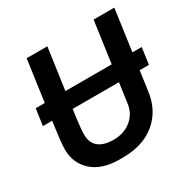

<svg xmlns="http://www.w3.org/2000/svg" viewBox="-156 -836 990 996"><g transform="rotate(-30 339.0 -338.0)"><path d="M39 -438H674L660 -339H25ZM283 10Q179 10 121 -42Q63 -94 63 -176Q63 -187 64 -202.5Q65 -218 67.5 -239.5Q70 -261 74 -290.5Q78 -320 83 -358.5Q88 -397 94.5 -445.5Q101 -494 109.5 -554Q118 -614 128 -686H252Q238 -587 227.5 -513Q217 -439 209.5 -385Q202 -331 197 -294Q192 -257 190 -233Q188 -209 188 -193Q188 -144 219 -119Q250 -94 308 -94Q372 -94 414.5 -129.5Q457 -165 464 -221L529 -686H653L588 -219Q578 -148 540.5 -96.5Q503 -45 443 -17.5Q383 10 303 10Z"/></g></svg>

Font: Chivo Medium
Style: Italic
Weight: 500
Italic angle: -8.05°
Designer: Hector Gatti
Foundry: Omnibus-Type
Version: Version 2.002